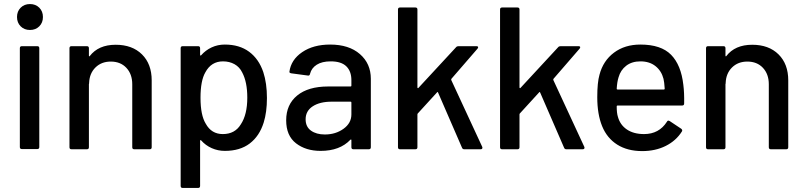

<svg xmlns="http://www.w3.org/2000/svg" viewBox="-20 -737 3981 948"><path d="M64 -653Q64 -681 82 -699Q100 -717 128 -717Q156 -717 174 -699Q192 -681 192 -653Q192 -625 174 -607Q156 -589 128 -589Q100 -589 82 -607Q64 -625 64 -653ZM88 -509H164Q174 -509 174 -499V-11Q174 -1 164 -1H88Q78 -1 78 -11V-499Q78 -509 88 -509Z M729 -340V-10Q729 0 719 0H643Q633 0 633 -10V-321Q633 -371 604 -402Q575 -433 527 -433Q481 -433 451.5 -404Q422 -375 420 -328Q420 -322 419 -322V-10Q419 0 409 0H333Q323 0 323 -10V-499Q323 -509 333 -509H409Q419 -509 419 -499V-462Q419 -460 420.5 -459Q422 -458 423 -460Q466 -516 551 -516Q633 -516 681 -468.5Q729 -421 729 -340Z M1298 -253Q1298 -183 1282 -132Q1261 -65 1213 -28.5Q1165 8 1090 8Q1056 8 1025.5 -5.5Q995 -19 973 -44Q971 -46 969.5 -45Q968 -44 968 -42V181Q968 191 958 191H882Q872 191 872 181V-499Q872 -509 882 -509H958Q968 -509 968 -499V-466Q968 -464 969.5 -463Q971 -462 973 -464Q995 -489 1025 -503Q1055 -517 1090 -517Q1162 -517 1210 -481.5Q1258 -446 1280 -381Q1298 -326 1298 -253ZM1201 -255Q1201 -332 1176 -379Q1163 -406 1138 -420Q1113 -434 1081 -434Q1023 -434 994 -380Q970 -339 970 -254Q970 -168 996 -126Q1024 -75 1080 -75Q1140 -75 1169 -123Q1201 -171 1201 -255Z M1811 -348V-10Q1811 0 1801 0H1725Q1715 0 1715 -10V-45Q1715 -50 1710 -47Q1658 8 1563 8Q1490 8 1441.5 -29.5Q1393 -67 1393 -143Q1393 -221 1447.5 -265.5Q1502 -310 1600 -310H1711Q1715 -310 1715 -314V-341Q1715 -385 1690 -409.5Q1665 -434 1613 -434Q1570 -434 1544 -417.5Q1518 -401 1511 -373Q1509 -362 1500 -364L1418 -375Q1408 -377 1409 -383Q1417 -442 1472 -479.5Q1527 -517 1610 -517Q1703 -517 1757 -470Q1811 -423 1811 -348ZM1715 -172V-231Q1715 -235 1711 -235H1618Q1559 -235 1524 -212Q1489 -189 1489 -148Q1489 -111 1515.5 -92Q1542 -73 1584 -73Q1637 -73 1676 -101Q1715 -129 1715 -172Z M1955 -700H2031Q2041 -700 2041 -690V-305Q2041 -303 2043 -302Q2045 -301 2046 -303L2232 -504Q2236 -509 2244 -509H2333Q2339 -509 2340.5 -505.5Q2342 -502 2338 -497L2209 -348Q2207 -344 2208 -342L2361 -12L2362 -8Q2362 0 2353 0H2272Q2264 0 2261 -8L2143 -280Q2141 -285 2138 -281L2043 -177Q2041 -175 2041 -172V-10Q2041 0 2031 0H1955Q1945 0 1945 -10V-690Q1945 -700 1955 -700Z M2459 -700H2535Q2545 -700 2545 -690V-305Q2545 -303 2547 -302Q2549 -301 2550 -303L2736 -504Q2740 -509 2748 -509H2837Q2843 -509 2844.5 -505.5Q2846 -502 2842 -497L2713 -348Q2711 -344 2712 -342L2865 -12L2866 -8Q2866 0 2857 0H2776Q2768 0 2765 -8L2647 -280Q2645 -285 2642 -281L2547 -177Q2545 -175 2545 -172V-10Q2545 0 2535 0H2459Q2449 0 2449 -10V-690Q2449 -700 2459 -700Z M3358 -226Q3358 -216 3348 -216H3029Q3025 -216 3025 -212Q3025 -178 3031 -160Q3042 -120 3075.5 -97.5Q3109 -75 3160 -75Q3234 -75 3273 -136Q3277 -145 3287 -139L3344 -101Q3351 -95 3347 -88Q3318 -42 3267 -16.5Q3216 9 3151 9Q3078 9 3027.5 -23Q2977 -55 2953 -114Q2929 -173 2929 -257Q2929 -330 2940 -368Q2958 -437 3011.5 -477Q3065 -517 3142 -517Q3244 -517 3293.5 -466.5Q3343 -416 3354 -318Q3359 -280 3358 -226ZM3034 -355Q3027 -333 3025 -299Q3025 -295 3029 -295H3258Q3262 -295 3262 -299Q3260 -332 3256 -348Q3246 -387 3216.5 -410.5Q3187 -434 3142 -434Q3100 -434 3072 -412.5Q3044 -391 3034 -355Z M3872 -340V-10Q3872 0 3862 0H3786Q3776 0 3776 -10V-321Q3776 -371 3747 -402Q3718 -433 3670 -433Q3624 -433 3594.5 -404Q3565 -375 3563 -328Q3563 -322 3562 -322V-10Q3562 0 3552 0H3476Q3466 0 3466 -10V-499Q3466 -509 3476 -509H3552Q3562 -509 3562 -499V-462Q3562 -460 3563.5 -459Q3565 -458 3566 -460Q3609 -516 3694 -516Q3776 -516 3824 -468.5Q3872 -421 3872 -340Z"/></svg>

Font: BarlowMedium
Style: Regular
Weight: 500
Designer: Jeremy Tribby
Foundry: Tribby Type
Version: Version 1.422